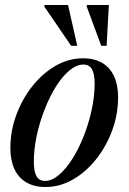

<svg xmlns="http://www.w3.org/2000/svg" viewBox="-20 -738 515 769"><path d="M312.5 -504.5Q358.5 -504.5 389.8 -485.8Q421 -467 437 -432Q453 -397 453 -348Q453 -281 429.8 -217Q406.5 -153 366 -101.5Q325.5 -50 273 -19.5Q220.5 11 162 11Q116.5 11 85 -7.8Q53.5 -26.5 37.5 -61.5Q21.5 -96.5 21.5 -145.5Q21.5 -212.5 44.8 -276.2Q68 -340 108.5 -391.5Q149 -443 201.5 -473.8Q254 -504.5 312.5 -504.5ZM160.5 -13.5Q188 -13.5 216.2 -37.5Q244.5 -61.5 270 -102Q295.5 -142.5 315.5 -193.2Q335.5 -244 347.2 -298Q359 -352 359 -403Q359 -442.5 348.2 -461Q337.5 -479.5 314 -479.5Q286.5 -479.5 258 -455.8Q229.5 -432 204.2 -391.5Q179 -351 159 -300.2Q139 -249.5 127.2 -195.2Q115.5 -141 115.5 -90.5Q115.5 -51 126.2 -32.2Q137 -13.5 160.5 -13.5ZM289.5 -554.5H265L157 -712.5L158.5 -718H252.5ZM407 -554.5H385.5L327 -712.5L328 -718H416Z"/></svg>

Font: Newsreader 60pt Medium
Style: Italic
Weight: 500
Italic angle: -17°
Designer: Hugues Gentile
Foundry: Production Type
Version: Version 1.003